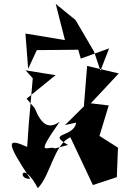

<svg xmlns="http://www.w3.org/2000/svg" viewBox="-20 -870 636 996"><path d="M265 -100C231 -119 152 -42 290 -239C236 -200 197 -217 160 -309L118 -358L268 -480L113 -505L150 -464L129 -224L121 -108C12 -157 12 -132 137 57C67 65 96 -46 176 106C242 41 259 -120 345 -158L462 90L586 49L592 -104L496 -165L544 -323L451 -334L596 -489L432 -528L415 -318L317 -221L375 -234C364 -155 218 -184 333 -118ZM468 -602 372 -766 269 -850 317 -662 112 -696 126 -513 171 -610 386 -612 399 -566 546 -619 501 -503Z"/></svg>

Font: Asimov Silicon
Style: Regular
Weight: 400
Designer: Google
Version: Version 2.000980; 2014